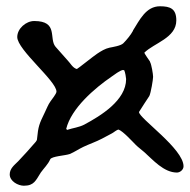

<svg xmlns="http://www.w3.org/2000/svg" viewBox="-20 -645 605 612"><path d="M468 -400C468 -408 463 -440 458 -448V-449C455 -453 440 -475 440 -477C471 -508 542 -524 542 -580C542 -617 523 -625 490 -625C445 -625 425 -581 404 -548V-547C397 -534 384 -518 373 -507C365 -499 339 -495 329 -493C315 -490 302 -482 290 -474C279 -467 227 -425 225 -425C212 -428 204 -444 196 -452L157 -496C135 -522 167 -578 89 -578C63 -578 35 -554 35 -527C35 -486 160 -387 160 -353C160 -346 145 -328 141 -322C133 -311 129 -299 123 -287C105 -250 102 -243 98 -202C98 -198 96 -196 94 -193C76 -172 57 -151 38 -131C26 -119 11 -108 11 -89C11 -67 38 -53 56 -53C89 -53 94 -70 110 -95C120 -109 133 -121 140 -137C144 -147 188 -149 202 -154C217 -160 231 -170 246 -177C265 -186 286 -193 305 -203L337 -220C343 -223 351 -231 358 -232C373 -226 401 -195 413 -183C421 -175 431 -168 440 -160C467 -136 502 -95 544 -95C554 -95 565 -104 565 -115C565 -171 423 -268 423 -288C423 -289 456 -339 456 -339C461 -349 468 -392 468 -400ZM191 -234C207 -300 282 -364 336 -401C345 -407 361 -420 372 -422L376 -421C379 -415 382 -397 382 -393C382 -325 301 -276 249 -248C232 -239 212 -237 194 -231Z"/></svg>

Font: ChillLongCangKaiShu Bold
Style: Regular
Weight: 700
Version: Version 3.500;Glyphs 3.1.1 (3135)